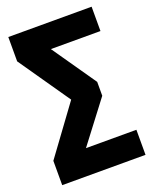

<svg xmlns="http://www.w3.org/2000/svg" viewBox="-132 -768 676 844"><g transform="rotate(-20 206.5 -346.5)"><path d="M400.9 -692.9V-579.1H168.9L311 -374V-309.1L165 -117.2H400.9V0H11.2V-113.8L176.8 -339.8L11.2 -579.1V-692.9Z"/></g></svg>

Font: Fira Sans Compressed
Style: Bold
Weight: 700
Width: 1
Designer: Carrois Corporate & Edenspiekermann AG
Foundry: Carrois Corporate GbR & Edenspiekermann AG
Version: Version 4.203;PS 004.203;hotconv 1.0.88;makeotf.lib2.5.64775